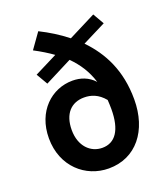

<svg xmlns="http://www.w3.org/2000/svg" viewBox="-152 -945 935 1067"><g transform="rotate(-20 315.5 -411.5)"><path d="M556 -754 518 -820 356 -738C307 -777 255 -809 199 -837L135 -747C175 -726 211 -704 243 -681L108 -613L147 -546L308 -628C355 -581 390 -528 411 -460C376 -499 330 -514 283 -514C160 -514 51 -417 51 -257C51 -90 171 14 308 14C470 14 571 -115 571 -299C571 -471 507 -591 417 -684ZM313 -106C244 -106 186 -161 186 -257C186 -353 236 -404 312 -404C352 -404 394 -391 431 -346C432 -329 433 -311 433 -292C433 -167 389 -106 313 -106Z"/></g></svg>

Font: Spoqa Han Sans Neo Bold
Style: Bold
Weight: 700
Designer: [Spoqa Han Sans Neo] Dong-huui Kim  Younghwa Kang  Yujin Lee  [Noto Sans] Ryoko NISHIZUKA  (kana & ideographs); Paul D. 
Foundry: Spoqa (http://www.spoqa-han-sans.com)
Version: Version 1.000